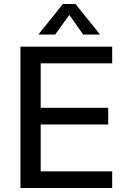

<svg xmlns="http://www.w3.org/2000/svg" viewBox="-20 -947 631 967"><path d="M83 0V-712H545V-628H185V-404H525V-320H185V-84H545V0ZM258 -773H173L297 -927H360L484 -773H399L329 -872Z"/></svg>

Font: Muli SemiBold
Style: Regular
Weight: 600
Designer: Vernon Adams
Foundry: Vernon Adams
Version: Version 2.000